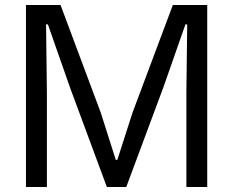

<svg xmlns="http://www.w3.org/2000/svg" viewBox="-20 -749 934 769"><path d="M84 -729H222.5L383.5 -298L443.7 -108.8H450L510.8 -298L672.3 -729H810V0H726.5V-380.3L729.8 -651.3H722.7L635 -401L485.7 0H408L261 -396.8L171.8 -651.3H164.5L167.8 -379.5V0H84Z"/></svg>

Font: Mona Sans VF XLt
Style: Regular
Weight: 200
Designer: Deni Anggara
Foundry: GitHub
Version: Version 2.000;Glyphs 3.2.3 (3260)